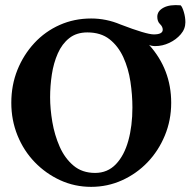

<svg xmlns="http://www.w3.org/2000/svg" viewBox="-20 -724 748 754"><path d="M337.9 9.8Q273.4 9.8 216.8 -16.1Q160.2 -42 116.7 -86.9Q73.2 -131.8 48.8 -191.9Q24.4 -252 24.4 -320.3Q24.4 -389.6 48.3 -449.2Q72.3 -508.8 114.7 -554.7Q157.2 -600.6 214.4 -626Q271.5 -651.4 337.9 -651.4Q397.5 -651.4 453.1 -627.9Q554.7 -588.9 584 -588.9Q619.1 -588.9 619.1 -607.4Q619.1 -619.1 608.4 -629.4Q597.7 -639.6 597.7 -658.2Q597.7 -680.7 622.1 -693.8Q646.5 -707 689.5 -703.1Q696.3 -696.3 702.1 -676.3Q708 -656.2 708 -636.7Q708 -610.4 689.9 -589.4Q671.9 -568.4 645 -555.7Q618.2 -543 589.8 -543Q574.2 -543 565.4 -547.9Q652.3 -451.2 652.3 -320.3Q652.3 -252 627.4 -191.9Q602.5 -131.8 559.6 -86.9Q516.6 -42 459.5 -16.1Q402.3 9.8 337.9 9.8ZM353.5 -44.9Q402.3 -44.9 435.1 -79.1Q467.8 -113.3 483.9 -171.4Q500 -229.5 500 -301.8Q500 -351.6 492.2 -403.3Q484.4 -455.1 464.4 -499Q444.3 -543 410.2 -569.8Q376 -596.7 323.2 -596.7Q280.3 -596.7 252 -574.2Q223.6 -551.8 207 -514.2Q190.4 -476.6 183.6 -431.6Q176.8 -386.7 176.8 -341.8Q176.8 -296.9 185.5 -245.1Q194.3 -193.4 214.4 -147.9Q234.4 -102.5 268.6 -73.7Q302.7 -44.9 353.5 -44.9Z"/></svg>

Font: Crimson Text
Style: Bold
Weight: 700
Designer: Sebastian Kosch
Foundry: Sebastian Kosch
Version: Version 1.100